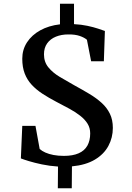

<svg xmlns="http://www.w3.org/2000/svg" viewBox="-20 -880 703 1026"><path d="M289 126 290 10Q244.5 7 204.2 -1.5Q164 -10 134.5 -19Q105 -28 91.5 -33.5L99 -207.5H169.5L192 -84Q204 -73 222.5 -64.8Q241 -56.5 265.8 -51.8Q290.5 -47 321.5 -47Q369 -47 400.2 -60.8Q431.5 -74.5 446.8 -101.5Q462 -128.5 462 -167Q462 -196 448 -218.8Q434 -241.5 409 -261.2Q384 -281 350.8 -299Q317.5 -317 280 -336.5Q240 -357.5 206.8 -379.2Q173.5 -401 149.2 -427.2Q125 -453.5 112 -487.2Q99 -521 99 -566Q99 -615 124.5 -654Q150 -693 195.2 -718Q240.5 -743 300.5 -750V-860H375.5V-751Q414.5 -749 447.2 -742Q480 -735 504 -727Q528 -719 540.5 -714.5L535 -552.5H467L444.5 -667.5Q430.5 -679.5 405.8 -688Q381 -696.5 344.5 -696Q308 -696 278.5 -684Q249 -672 232 -648.2Q215 -624.5 215 -589.5Q215 -548.5 238.8 -519.8Q262.5 -491 299.5 -469Q336.5 -447 376.5 -424.5Q420.5 -400.5 458 -378Q495.5 -355.5 523.5 -330Q551.5 -304.5 567.2 -272.2Q583 -240 583 -196.5Q583 -144.5 559.2 -100.2Q535.5 -56 487 -27Q438.5 2 364.5 9L363.5 126Z"/></svg>

Font: Merriweather SemiBold
Style: Regular
Weight: 600
Version: Version 2.100